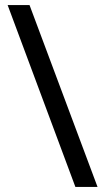

<svg xmlns="http://www.w3.org/2000/svg" viewBox="-20 -734 412 754"><path d="M96 -714 363 0H276L10 -714Z"/></svg>

Font: lguzrati15
Style: Book
Weight: 400
Designer: Jelle Bosma - Monotype Design Team, Universal Thirst
Foundry: Monotype Imaging Inc.
Version: Version 2.106